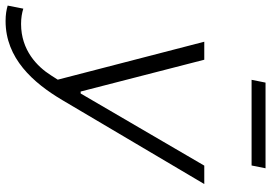

<svg xmlns="http://www.w3.org/2000/svg" viewBox="-190 -598 972 688"><g transform="rotate(90 296.0 -254.0)"><path d="M555 -719.5H248L238 -669.5H545ZM-28 204.5C-12.5 209 4 212 27.5 212C161 212 248.5 113.5 310.5 9L611.5 -500H545.5L287 -57H280L166 -500H101.5L237.5 25L221.5 50C191 98 132.5 156.5 38 156.5C16.5 156.5 -1 153.5 -17 148.5Z"/></g></svg>

Font: Monaspace Neon ExtraLight
Style: Italic
Weight: 200
Italic angle: -11°
Designer: Riley Cran & the Lettermatic Team
Foundry: Lettermatic
Version: Version 1.200 (Monaspace Neon)